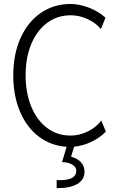

<svg xmlns="http://www.w3.org/2000/svg" viewBox="-20 -748 602 988"><path d="M287.1 179.2Q372.6 179.2 372.6 130.9Q372.6 111.8 352.1 99.1Q331.5 86.4 299.3 86.4L322.8 7.3Q241.2 2 179 -45.7Q116.7 -93.3 82.5 -174.8Q48.3 -256.3 48.3 -360.4Q48.3 -468.3 85.4 -551.5Q122.6 -634.8 189.5 -681.2Q256.3 -727.5 343.3 -727.5Q389.2 -727.5 439.5 -707.8Q489.7 -688 522.9 -656.7L499 -598.6Q474.6 -629.4 431.6 -649.4Q388.7 -669.4 344.2 -669.4Q275.4 -669.4 222.7 -630.4Q169.9 -591.3 140.9 -521.2Q111.8 -451.2 111.8 -360.8Q111.8 -270 140.9 -199.5Q169.9 -128.9 222.4 -89.6Q274.9 -50.3 343.3 -50.3Q388.7 -50.3 432.6 -72Q476.6 -93.8 501 -127.9L524.9 -70.8Q494.1 -39.1 450 -18.1Q405.8 2.9 361.3 6.8L345.7 58.1Q378.9 67.4 397 87.4Q415 107.4 415 135.3Q415 176.3 378.2 198.5Q341.3 220.7 271.5 220.2V178.7Q276.9 179.2 287.1 179.2Z"/></svg>

Font: Reddit Mono Light
Style: Regular
Weight: 300
Monospace: yes
Designer: Stephen Hutchings
Foundry: Reddit
Version: Version 1.011